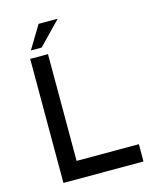

<svg xmlns="http://www.w3.org/2000/svg" viewBox="-131 -994 887 1084"><g transform="rotate(-15 312.5 -452.0)"><path d="M312 -904H200L119 -770H182ZM103 -725V0H571V-101H207V-725Z"/></g></svg>

Font: Reem Kufi
Style: Regular
Weight: 400
Designer: Khaled Hosny
Version: Version 0.007